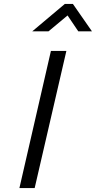

<svg xmlns="http://www.w3.org/2000/svg" viewBox="-20 -949 484 969"><path d="M307 -929H348L444 -791H375L321 -871L225 -791H143ZM237 -692H315L155 0H78Z"/></svg>

Font: Cairo
Style: Italic
Weight: 400
Italic angle: -13°
Designer: Mohamed Gaber, Accademia di Belle Arti di Urbino and others
Foundry: Kief Type Foundry, Accademia di Belle Arti di Urbino and others
Version: Version 3.011